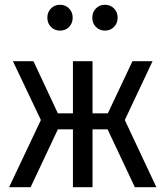

<svg xmlns="http://www.w3.org/2000/svg" viewBox="-20 -783 692 803"><path d="M502 -281 634 0H544L430 -242H367V0H285V-242H222L108 0H18L151 -281L34 -527H120L222 -309H285V-527H367V-309H431L534 -527H618ZM284 -709Q284 -686 269 -670.5Q254 -655 231 -655Q208 -655 193 -670.5Q178 -686 178 -709Q178 -732 193 -747.5Q208 -763 231 -763Q254 -763 269 -747.5Q284 -732 284 -709ZM472 -709Q472 -686 457 -670.5Q442 -655 419 -655Q396 -655 381 -670.5Q366 -686 366 -709Q366 -732 381 -747.5Q396 -763 419 -763Q442 -763 457 -747.5Q472 -732 472 -709Z"/></svg>

Font: Fira Sans Condensed
Style: Regular
Weight: 400
Width: 3
Designer: bBox Type GmbH & Carrois Corporate GbR & Edenspiekermann AG
Foundry: bBox Type GmbH & Carrois Corporate GbR & Edenspiekermann AG
Version: Version 4.301